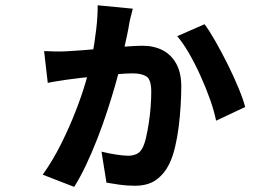

<svg xmlns="http://www.w3.org/2000/svg" viewBox="-20 -651 1040 738"><path d="M490.5 -617.6Q487.1 -602.9 483 -588.1Q478.9 -573.2 477.1 -562.3Q474.5 -544.6 468.3 -515.3Q462 -486.1 455.3 -455.6Q448.5 -425.1 443.9 -404.5Q435.9 -369.1 422.3 -321.8Q408.8 -274.5 391.3 -221.5Q373.9 -168.4 353.2 -115.5Q332.5 -62.7 310.1 -15.4Q287.6 31.9 265.1 67.3L144.2 20.5Q184 -35.7 215.2 -98.5Q246.4 -161.2 270.4 -222.7Q294.4 -284.1 309.9 -337.6Q325.3 -391.1 333 -428.1Q344 -487.7 350 -539.7Q356 -591.7 355.4 -630.7ZM766.2 -557.9Q784.7 -533.3 808.3 -491.9Q831.9 -450.5 855.4 -403.3Q878.9 -356.2 896.8 -312.8Q914.8 -269.4 922.4 -239.8L810.7 -187.1Q803.3 -223.9 787.2 -269.3Q771.2 -314.6 750.1 -360.9Q729.1 -407.2 706 -447.1Q682.9 -486.9 661.1 -511.9ZM149.5 -454.6Q173.6 -453.6 194 -453.2Q214.3 -452.8 235 -453.8Q257.6 -454.8 297.2 -457.9Q336.8 -461 381.7 -465.1Q426.6 -469.2 465.7 -472.2Q504.9 -475.2 527.6 -475.2Q571.9 -475.2 605.4 -457.8Q638.9 -440.3 657.8 -405.6Q676.8 -370.9 676.8 -318.7Q676.8 -286.7 674.4 -246.3Q672.1 -205.8 666.9 -164.3Q661.7 -122.7 652.8 -85.3Q643.9 -47.9 630.5 -20.7Q612.5 16.3 581.1 39.7Q549.7 63 498 63Q466.7 63 437.1 58.6Q407.4 54.2 389.2 51L370.2 -68.1Q397.6 -61.2 426.6 -56.8Q455.5 -52.4 473.4 -52.4Q488.7 -52.4 503.1 -58.2Q517.6 -63.9 526.5 -80.2Q535 -94.8 541.1 -121.2Q547.3 -147.6 552.1 -179.4Q557 -211.2 559.2 -242.6Q561.4 -274 561.4 -297.5Q561.4 -345.3 542.9 -357.1Q524.4 -369 489.1 -369Q467.9 -369 433.3 -366.1Q398.7 -363.2 360.3 -359.2Q321.9 -355.2 288.5 -351.3Q255.2 -347.4 236.6 -344.7Q220.8 -342.1 200 -339Q179.3 -336 163.6 -332.4Z"/></svg>

Font: Shanggu Sans SC VF
Style: Regular
Weight: 250
Designer: GuiWonder
Version: Version 1.021